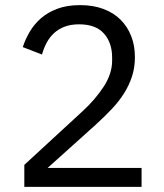

<svg xmlns="http://www.w3.org/2000/svg" viewBox="-20 -730 640 750"><path d="M533 0H75V-86L303 -296Q352 -341 385 -391.5Q418 -442 418 -493V-505Q418 -563 386 -599Q354 -635 289 -635Q257 -635 233 -626Q209 -617 191.5 -601Q174 -585 162.5 -563.5Q151 -542 144 -517L69 -546Q79 -577 96.5 -606.5Q114 -636 140.5 -659Q167 -682 204.5 -696Q242 -710 293 -710Q344 -710 384 -695Q424 -680 451 -653Q478 -626 492.5 -589Q507 -552 507 -507Q507 -466 495.5 -431Q484 -396 464 -364.5Q444 -333 415.5 -303Q387 -273 354 -243L166 -74H533Z"/></svg>

Font: IBMPlexSans
Style: Regular
Weight: 400
Designer: Mike Abbink, Paul van der Laan, Pieter van Rosmalen
Foundry: Bold Monday
Version: Version 3.1